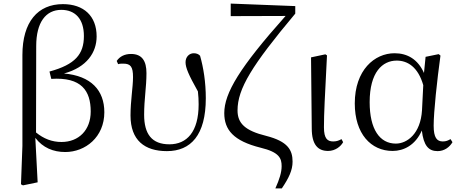

<svg xmlns="http://www.w3.org/2000/svg" viewBox="-20 -828 2565 1071"><path d="M97 200 108 206 190 189 177 -59C219 -4 277 20 344 20C456 20 562 -63 562 -202C562 -324 488 -405 337 -418C465 -453 519 -536 519 -625C519 -739 447 -805 331 -805C191 -805 105 -706 105 -521V-14ZM181 -89 182 -571C182 -704 236 -773 322 -773C398 -773 448 -724 448 -627C448 -526 400 -468 256 -429L266 -388C435 -399 486 -321 486 -206C486 -102 419 -36 323 -36C270 -36 224 -54 181 -89Z M911 15C1044 15 1128 -74 1128 -280C1128 -369 1115 -451 1096 -517C1088 -526 1076 -531 1061 -531C1035 -531 1015 -510 1015 -481C1015 -450 1032 -411 1084 -318C1087 -292 1088 -269 1088 -246C1088 -92 1022 -23 925 -23C827 -23 784 -80 784 -188C784 -275 797 -342 797 -420C797 -487 773 -527 711 -527C675 -527 648 -513 631 -488L639 -470C647 -473 657 -473 668 -473C709 -473 722 -455 722 -398C722 -341 708 -267 708 -184C708 -45 787 15 911 15Z M1516 223H1552C1591 165 1612 122 1612 74C1612 9 1586 -39 1465 -70C1347 -99 1305 -140 1305 -212C1305 -333 1385 -463 1627 -752V-794L1267 -808V-738L1573 -739C1317 -452 1231 -309 1231 -197C1231 -104 1282 -42 1434 -4C1538 21 1551 55 1551 99C1551 133 1539 172 1516 223Z M1810 14C1850 14 1881 -11 1894 -35L1885 -52C1872 -45 1859 -39 1839 -39C1807 -39 1787 -54 1787 -118C1787 -196 1792 -283 1804 -519L1795 -525L1715 -508L1719 -112C1719 -20 1754 14 1810 14Z M2170 14C2232 14 2297 -18 2333 -100C2343 -16 2370 15 2421 15C2458 15 2488 -7 2504 -35L2493 -52C2479 -44 2468 -39 2450 -39C2417 -39 2399 -60 2399 -127C2399 -204 2418 -380 2437 -518L2427 -526L2354 -511L2345 -421C2311 -497 2253 -531 2181 -531C2069 -531 1959 -437 1959 -251C1959 -82 2049 14 2170 14ZM2341 -353 2334 -213C2326 -82 2251 -27 2188 -27C2098 -27 2042 -107 2042 -258C2042 -425 2113 -490 2193 -490C2254 -490 2312 -454 2341 -353Z"/></svg>

Font: Source Han Serif CN
Style: Regular
Weight: 400
Designer: Ryoko NISHIZUKA 西塚涼子 (kana & ideographs); Frank Grießhammer (Latin, Greek & Cyrillic); Wenlong ZHANG 张文龙 (bopomofo); San
Foundry: Adobe
Version: Version 2.003;hotconv 1.1.1;makeotfexe 2.6.0